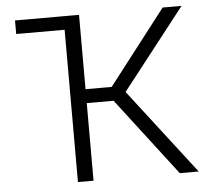

<svg xmlns="http://www.w3.org/2000/svg" viewBox="-52 -784 914 839"><g transform="rotate(-5 405.0 -364.0)"><path d="M290.5 -727.5V-668H43.9V-727.5ZM256.3 0V-727.5H324.7V-401.4H439.5L691.4 -727.5H774.4L498 -374L786.1 0H703.1L442.4 -340.3H324.7V0Z"/></g></svg>

Font: Inter 20pt Light
Style: Regular
Weight: 300
Version: Version 4.001;git-66647c0bb